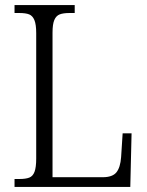

<svg xmlns="http://www.w3.org/2000/svg" viewBox="-20 -733 576 753"><path d="M37 -31H56Q81 -31 95 -36.5Q109 -42 115.5 -59.5Q122 -77 122 -111V-603Q122 -637 115 -654Q108 -671 94.5 -676.5Q81 -682 55 -682H37V-713H273V-682H253Q228 -682 214 -676.5Q200 -671 193 -654.5Q186 -638 186 -605V-38H383Q421 -38 436.5 -57Q452 -76 455 -117L461 -210H496L491 0H37Z"/></svg>

Font: Noto Serif NarrowLight
Style: Regular
Weight: 300
Width: 4
Designer: Monotype Design Team
Foundry: Monotype Imaging Inc.
Version: Version 1.001